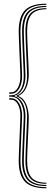

<svg xmlns="http://www.w3.org/2000/svg" viewBox="-20 -820 301 1041"><path d="M30 -311.8V-319.5H42Q63.5 -320.2 77 -344.6Q90.5 -369 90.5 -407Q90.5 -413.5 89.6 -436Q88.8 -458.5 87.4 -489.2Q86 -520 84.8 -552Q83.5 -584 82.5 -610.5Q81.5 -637 81.5 -650.2Q81.5 -730.5 116.2 -765.2Q151 -800 231.2 -800V-794Q156 -794 123.4 -760.6Q90.8 -727.2 90.8 -650.2Q90.8 -637 91.6 -610.6Q92.5 -584.2 93.9 -552.4Q95.2 -520.5 96.6 -489.9Q98 -459.2 98.9 -436.9Q99.8 -414.5 99.8 -407.8Q99.8 -366.5 84.1 -339.9Q68.5 -313.2 42 -311.8ZM231.2 188.8Q160.8 188.8 130.2 156.8Q99.8 124.8 99.8 51Q99.8 37.8 100.6 11.6Q101.5 -14.5 102.9 -46.4Q104.2 -78.2 105.6 -108.6Q107 -139 107.9 -161.5Q108.8 -184 108.8 -190.8Q108.8 -236.5 90.2 -265.6Q71.8 -294.8 42 -295.8H30V-303.5H42Q71.2 -304.2 90 -331.9Q108.8 -359.5 108.8 -408.5Q108.8 -415.2 107.9 -437.6Q107 -460 105.6 -490.5Q104.2 -521 102.9 -552.8Q101.5 -584.5 100.6 -610.8Q99.8 -637 99.8 -650.2Q99.8 -724 130.2 -756Q160.8 -788 231.2 -788V-782Q165.8 -782 137.4 -751.4Q109 -720.8 109 -650.2Q109 -637 109.9 -611Q110.8 -585 112.1 -553.4Q113.5 -521.8 114.8 -491.4Q116 -461 117 -438.6Q118 -416.2 118 -409.2Q118 -366.2 102 -337.4Q86 -308.5 58.8 -301.2V-298Q86 -290.8 102 -261.9Q118 -233 118 -190Q118 -183 117 -160.6Q116 -138.2 114.8 -107.9Q113.5 -77.5 112.1 -45.9Q110.8 -14.2 109.9 11.9Q109 38 109 51Q109 121.5 137.4 152.1Q165.8 182.8 231.2 182.8ZM231.2 176.5Q170.5 176.5 144.2 147.4Q118 118.2 118 51Q118 38 118.9 12Q119.8 -14 121.1 -45.5Q122.5 -77 123.9 -107.2Q125.2 -137.5 126.1 -159.9Q127 -182.2 127 -189Q127 -230.8 113 -259Q99 -287.2 69.5 -297.8V-301.5Q99 -312 113 -340.2Q127 -368.5 127 -410Q127 -417 126.1 -439.4Q125.2 -461.8 123.9 -492Q122.5 -522.2 121.1 -553.8Q119.8 -585.2 118.9 -611.2Q118 -637.2 118 -650.2Q118 -717.5 144.2 -746.6Q170.5 -775.8 231.2 -775.8V-769.8Q175.5 -769.8 151.2 -742Q127 -714.2 127 -650.2Q127 -634 128.4 -599.6Q129.8 -565.2 131.6 -526.6Q133.5 -488 134.8 -457.4Q136 -426.8 136 -418.2Q136 -375.2 122.1 -343.9Q108.2 -312.5 81 -301.2V-298Q107.8 -288.5 121.9 -255.4Q136 -222.2 136 -181Q136 -172.2 134.8 -141.8Q133.5 -111.2 131.6 -72.6Q129.8 -34 128.4 0.4Q127 34.8 127 51Q127 115 151.2 142.8Q175.5 170.5 231.2 170.5ZM231.2 200.8Q151 200.8 116.2 166Q81.5 131.2 81.5 51Q81.5 37.8 82.5 11.2Q83.5 -15.2 84.8 -47.2Q86 -79.2 87.4 -110Q88.8 -140.8 89.6 -163.1Q90.5 -185.5 90.5 -192.2Q90.5 -230 77 -254.5Q63.5 -279 42 -279.5H30V-287.5H42Q68.5 -286 84.1 -259.4Q99.8 -232.8 99.8 -191.5Q99.8 -184.8 98.9 -162.4Q98 -140 96.6 -109.4Q95.2 -78.8 93.9 -46.9Q92.5 -15 91.6 11.4Q90.8 37.8 90.8 51Q90.8 128 123.4 161.4Q156 194.8 231.2 194.8Z"/></svg>

Font: Big Shoulders Inline Display Light
Style: Regular
Weight: 300
Designer: Patric King
Foundry: XO Type Co
Version: Version 1.000